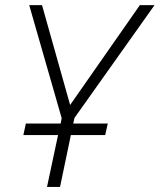

<svg xmlns="http://www.w3.org/2000/svg" viewBox="-20 -734 627 754"><path d="M164.6 0 208 -203.6H71.8L81.5 -249H218.3L222.2 -270L94.7 -713.9H145L255.4 -321.8L529.3 -713.9H586.9L272.5 -271L267.6 -249H403.3L393.1 -203.6H258.3L215.8 0Z"/></svg>

Font: Open Sans Light
Style: Italic
Weight: 300
Italic angle: -12°
Designer: Monotype Design Team
Foundry: Monotype Imaging Inc.
Version: Version 3.003; ttfautohint (v1.8.4)